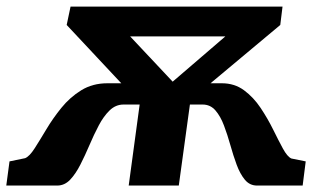

<svg xmlns="http://www.w3.org/2000/svg" viewBox="-96 -576 970 596"><path d="M593 -317.5Q632 -317.5 661.5 -295.8Q691 -274 713 -241Q735 -208 751.8 -174Q768.5 -140 782.2 -114.8Q796 -89.5 808.5 -84L853 -75L843.5 0H702Q679 0 664 -18.2Q649 -36.5 638.5 -65Q628 -93.5 619 -125.8Q610 -158 599.2 -186.5Q588.5 -215 572.8 -233.2Q557 -251.5 533 -251.5H493.5L459 0H303.5L337.5 -251.5H287.5Q263 -251.5 244.2 -233.2Q225.5 -215 210.5 -186.5Q195.5 -158 181.8 -125.8Q168 -93.5 153.5 -65Q139 -36.5 121.8 -18.2Q104.5 0 81.5 0H-76.5L-66.5 -75L-18 -85Q-4.5 -90.5 11.5 -115.5Q27.5 -140.5 47.8 -174.5Q68 -208.5 94.5 -241.2Q121 -274 156.2 -295.8Q191.5 -317.5 237 -317.5H280.5L111 -498.5L123 -555.5H781L774 -498.5L557.5 -317.5ZM308 -463 440 -322.5 603.5 -463Z"/></svg>

Font: Merriweather Black
Style: Italic
Weight: 900
Italic angle: -7.8°
Designer: Eben Sorkin
Foundry: Eben Sorkin
Version: Version 2.200;gftools[0.9.31]